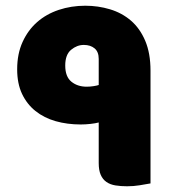

<svg xmlns="http://www.w3.org/2000/svg" viewBox="-20 -641 611 671"><path d="M506 0Q489 3 468 6.5Q447 10 424 10Q402 10 383.5 7Q365 4 352 -5Q339 -14 332 -30Q325 -46 325 -71V-213Q314 -210 296.5 -208Q279 -206 262 -206Q215 -206 174.5 -217.5Q134 -229 104 -253Q74 -277 57 -313Q40 -349 40 -399Q40 -453 59 -494.5Q78 -536 110 -564Q142 -592 185.5 -606.5Q229 -621 278 -621Q323 -621 364.5 -608.5Q406 -596 437.5 -569Q469 -542 487.5 -498.5Q506 -455 506 -394ZM325 -435Q325 -460 310.5 -472Q296 -484 273 -484Q249 -484 228.5 -467Q208 -450 208 -412Q208 -373 229.5 -355.5Q251 -338 283 -338Q295 -338 307.5 -340Q320 -342 325 -344Z"/></svg>

Font: Baloo Bhaijaan
Style: Regular
Weight: 400
Designer: Devika Bhansali and Ek Type
Foundry: Ek Type
Version: Version 1.443;PS 1.000;hotconv 16.6.51;makeotf.lib2.5.65220;